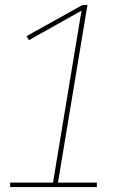

<svg xmlns="http://www.w3.org/2000/svg" viewBox="-20 -755 540 775"><path d="M21 0V-18H194L309 -712L97 -593L87 -609L313 -735H333L214 -18H371V0Z"/></svg>

Font: Iosevka SS04 Thin
Style: Italic
Weight: 100
Italic angle: -9°
Monospace: yes
Designer: Belleve Invis
Foundry: Belleve Invis
Version: Version 19.0.0; ttfautohint (v1.8.4)